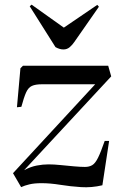

<svg xmlns="http://www.w3.org/2000/svg" viewBox="-20 -798 528 827"><path d="M79 -515H446L459 -469L84 -65Q112 -80 138.5 -85Q165 -90 189 -90Q212 -90 241.5 -87Q271 -84 299 -81.5Q327 -79 346 -79Q364 -79 377 -86.5Q390 -94 402 -118Q414 -142 431 -191H450L421 0Q375 11 329 8Q283 5 239.5 -2Q196 -9 159 -9Q128 -9 107 -4Q86 1 71 8L36 -52L390 -435H160Q133 -435 117.5 -428Q102 -421 92.5 -400Q83 -379 72 -338L53 -336L68 -504ZM108 -771 116 -778 255 -679 399 -777 406 -769 300 -617Q292 -605 280.5 -595Q269 -585 253 -585Q237 -585 219 -595Z"/></svg>

Font: Literata 72pt Medium
Style: Italic
Weight: 500
Italic angle: -2°
Designer: Latin by Veronika Burian and Jose Scaglione. Greek by Irene Vlachou. Cyrillic by Vera Evstafieva
Foundry: TypeTogether
Version: Version 3.002